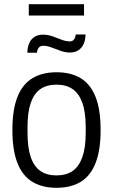

<svg xmlns="http://www.w3.org/2000/svg" viewBox="-20 -882 538 914"><path d="M249 12Q181 12 134 -16.5Q87 -45 63 -106Q39 -167 39 -263Q39 -360 63 -420.5Q87 -481 134 -509.5Q181 -538 249 -538Q318 -538 364.5 -509.5Q411 -481 435 -420.5Q459 -360 459 -263Q459 -167 435 -106Q411 -45 364.5 -16.5Q318 12 249 12ZM249 -47Q295 -47 325.5 -68Q356 -89 372 -134Q388 -179 388 -250V-276Q388 -348 372 -392.5Q356 -437 325.5 -458Q295 -479 249 -479Q203 -479 172.5 -458Q142 -437 126.5 -392.5Q111 -348 111 -276V-250Q111 -179 126.5 -134Q142 -89 172.5 -68Q203 -47 249 -47ZM110 -631Q111 -657 119 -676Q127 -695 143.5 -706Q160 -717 184 -717Q207 -717 229 -709.5Q251 -702 272 -693.5Q293 -685 312 -685Q326 -685 332.5 -694.5Q339 -704 341 -718H387Q387 -693 378.5 -673.5Q370 -654 353.5 -643Q337 -632 313 -632Q291 -632 268.5 -640Q246 -648 225.5 -656Q205 -664 186 -664Q171 -664 164 -654.5Q157 -645 156 -631ZM117 -808V-862H380V-808Z"/></svg>

Font: Archivo SemiCondensed Light
Style: Regular
Weight: 300
Width: 4
Designer: Hector Gatti
Foundry: Omnibus-Type
Version: Version 2.001